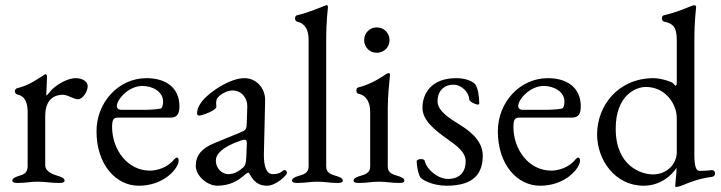

<svg xmlns="http://www.w3.org/2000/svg" viewBox="-20 -725 2867 764"><path d="M160 -264C160 -331 198 -348 230 -348C250 -348 273 -330 290 -330C310 -330 329 -362 329 -382C329 -400 309 -414 281 -414C257 -414 220 -399 189 -371C182 -365 169 -346 165 -346C164 -346 164 -346 164 -348C166 -380 167 -416 167 -423C166 -426 164 -430 161 -430C160 -430 160 -429 159 -429C132 -413 99 -386 48 -374C44 -373 39 -368 39 -362C39 -356 44 -350 49 -349C82 -342 90 -313 90 -277V-62C89 -35 72 -30 52 -24C41 -20 29 -16 29 -6C29 2 42 3 49 3C89 3 95 -2 130 -2C165 -2 177 3 217 3C224 3 237 2 237 -6C237 -16 225 -20 214 -24C194 -30 161 -40 160 -67Z M547 -383C586 -383 629 -361 629 -321C629 -310 626 -294 619 -293C598 -289 575 -288 546 -288H464C450 -288 445 -295 445 -303C445 -329 491 -383 547 -383ZM563 -414C450 -414 364 -316 364 -203C364 -70 441 14 532 14C624 14 680 -43 690 -78C692 -86 691 -98 684 -98C681 -98 676 -94 673 -91C647 -57 602 -46 577 -46C487 -46 426 -130 426 -220C426 -254 435 -257 451 -257H659C685 -257 694 -272 694 -302C694 -376 640 -414 563 -414Z M1066 -32C1037 -32 1030 -70 1030 -109L1035 -325C1036 -374 1000 -414 953 -414C900 -414 835 -371 804 -343C779 -321 764 -295 764 -274C764 -271 766 -265 772 -265C785 -265 841 -286 841 -300C841 -305 840 -309 840 -314C840 -321 841 -328 844 -333C852 -347 881 -365 905 -365C941 -365 965 -335 964 -301L962 -237C961 -210 960 -208 934 -197L832 -155C783 -135 759 -107 759 -65C759 -26 804 14 845 14C927 13 955 -38 968 -38C976 -38 985 14 1042 14C1080 14 1122 -29 1122 -37C1122 -45 1112 -52 1106 -46C1095 -36 1084 -32 1066 -32ZM839 -87C839 -110 862 -140 939 -166C944 -168 950 -169 953 -169C961 -169 963 -163 962 -148L960 -99C959 -74 955 -65 948 -59C932 -45 914 -32 888 -32C869 -32 839 -49 839 -87Z M1278 -62V-562C1278 -652 1285 -686 1285 -698C1285 -701 1282 -705 1279 -705C1278 -705 1278 -704 1277 -704C1245 -692 1212 -676 1161 -664C1157 -663 1154 -658 1154 -652C1154 -646 1157 -640 1162 -639C1195 -632 1208 -605 1208 -566V-62C1208 -35 1185 -30 1165 -24C1154 -20 1142 -16 1142 -6C1142 2 1155 3 1162 3C1201 3 1208 -2 1243 -2C1278 -2 1285 3 1324 3C1331 3 1344 2 1344 -6C1344 -16 1332 -20 1321 -24C1301 -30 1278 -35 1278 -62Z M1429 -565C1429 -537 1451 -515 1479 -515C1508 -515 1530 -537 1530 -565C1530 -594 1508 -616 1479 -616C1451 -616 1429 -594 1429 -565ZM1525 -434C1517 -434 1472 -393 1405 -377C1401 -376 1398 -370 1398 -365C1398 -359 1401 -353 1406 -352C1440 -345 1453 -315 1453 -279V-62C1453 -35 1430 -30 1410 -24C1399 -20 1387 -16 1387 -6C1387 2 1399 3 1407 3C1446 3 1453 -2 1488 -2C1523 -2 1531 3 1569 3C1578 3 1589 2 1589 -6C1589 -16 1577 -20 1566 -24C1546 -30 1523 -35 1523 -62V-294C1523 -339 1528 -388 1532 -429C1532 -432 1529 -434 1525 -434Z M1784 -388C1817 -388 1846 -358 1847 -330C1847 -321 1871 -309 1881 -309C1885 -309 1887 -310 1887 -313C1887 -341 1882 -376 1870 -391C1860 -401 1835 -414 1795 -414C1697 -414 1661 -353 1661 -296C1661 -247 1709 -208 1757 -174C1801 -143 1833 -119 1833 -83C1833 -43 1811 -13 1763 -13C1722 -13 1677 -51 1670 -85C1669 -90 1662 -92 1655 -92C1647 -92 1638 -89 1638 -83C1639 -60 1644 -36 1651 -22C1657 -9 1703 14 1757 14C1868 14 1901 -37 1901 -106C1901 -172 1836 -212 1806 -231C1774 -251 1721 -282 1721 -322C1721 -362 1746 -388 1784 -388Z M2144 -383C2183 -383 2226 -361 2226 -321C2226 -310 2223 -294 2216 -293C2195 -289 2172 -288 2143 -288H2061C2047 -288 2042 -295 2042 -303C2042 -329 2088 -383 2144 -383ZM2160 -414C2047 -414 1961 -316 1961 -203C1961 -70 2038 14 2129 14C2221 14 2277 -43 2287 -78C2289 -86 2288 -98 2281 -98C2278 -98 2273 -94 2270 -91C2244 -57 2199 -46 2174 -46C2084 -46 2023 -130 2023 -220C2023 -254 2032 -257 2048 -257H2256C2282 -257 2291 -272 2291 -302C2291 -376 2237 -414 2160 -414Z M2550 -379C2628 -379 2673 -311 2673 -255V-120C2673 -72 2634 -31 2578 -31C2534 -31 2430 -62 2430 -213C2430 -347 2511 -379 2550 -379ZM2659 -393C2653 -400 2609 -414 2581 -414C2441 -414 2356 -306 2356 -190C2356 -89 2427 14 2541 14C2607 14 2652 -26 2672 -57V-51C2672 -34 2667 2 2667 15C2667 18 2666 19 2670 19C2676 19 2690 15 2694 13C2723 1 2759 -14 2811 -21C2816 -21 2825 -24 2825 -35C2825 -47 2815 -49 2810 -48C2800 -46 2774 -45 2764 -45C2748 -45 2743 -68 2743 -110V-562C2743 -652 2750 -686 2750 -698C2749 -702 2747 -704 2743 -704C2729 -704 2694 -681 2621 -664C2616 -663 2614 -657 2614 -652C2614 -646 2617 -640 2622 -639C2656 -632 2673 -620 2673 -566V-408C2673 -390 2672 -384 2669 -384C2667 -384 2663 -388 2659 -393Z"/></svg>

Font: EB Garamond 12
Style: Regular
Weight: 400
Version: Version 0.016+